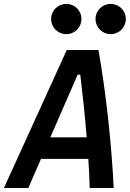

<svg xmlns="http://www.w3.org/2000/svg" viewBox="-48 -945 654 965"><path d="M-28.3 0H94.2L158.2 -146.5H396C399.4 -94.7 401.9 -45.4 402.8 0H523.4C513.7 -210.9 484.9 -481 446.8 -693.8H287.6ZM205.1 -254.9 342.3 -569.8H355.5C366.7 -476.6 378.9 -364.7 387.7 -254.9ZM285.2 -773.4C327.6 -773.4 361.3 -807.1 361.3 -849.6C361.3 -892.1 327.6 -925.3 285.2 -925.3C243.2 -925.3 209 -892.1 209 -849.6C209 -807.1 243.2 -773.4 285.2 -773.4ZM508.3 -773.4C550.3 -773.4 584.5 -807.1 584.5 -849.6C584.5 -892.1 550.3 -925.3 508.3 -925.3C466.3 -925.3 432.1 -892.1 432.1 -849.6C432.1 -807.1 466.3 -773.4 508.3 -773.4Z"/></svg>

Font: Cascadia Code SemiBold
Style: Italic
Weight: 600
Italic angle: -10°
Monospace: yes
Designer: Aaron Bell
Foundry: Saja Typeworks
Version: Version 2404.023